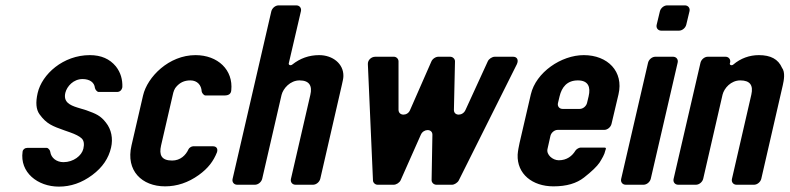

<svg xmlns="http://www.w3.org/2000/svg" viewBox="-20 -687 2936 714"><path d="M216 -84C190 -84 170 -100 167 -122C167 -127 160 -137 154 -137H81C72 -137 65 -131 64 -123C53 -46 120 7 199 7C243 7 284 -7 323 -36C362 -65 384 -99 393 -138C401 -172 394 -206 374 -231C354 -257 337 -264 301 -277L268 -287C239 -296 215 -308 223 -342C229 -366 253 -393 287 -393C313 -393 331 -381 333 -360C334 -354 341 -345 347 -345H415C426 -345 433 -352 435 -363C436 -391 429 -417 411 -440C388 -468 356 -482 314 -482C215 -482 136 -411 120 -341C112 -306 114 -280 127 -262C153 -226 175 -218 220 -202L240 -195C260 -188 276 -180 284 -172C292 -164 294 -151 290 -134C284 -108 253 -84 216 -84Z M594 6C638 6 680 -8 719 -36C754 -61 774 -88 787 -121C791 -134 785 -143 772 -143H698C692 -143 683 -137 681 -132C671 -110 651 -90 620 -90C580 -90 571 -111 579 -146L622 -332C625 -347 629 -358 637 -366C649 -379 664 -388 688 -388C714 -388 729 -370 730 -347C731 -341 738 -332 744 -332H815C829 -332 839 -337 840 -351C848 -427 790 -482 707 -482C608 -482 528 -401 512 -332L469 -146C447 -52 508 6 594 6Z M1167 -482C1129 -482 1096 -470 1067 -447C1061 -442 1052 -445 1054 -452L1099 -645C1102 -657 1094 -667 1082 -667H1016C1004 -667 992 -657 989 -645L845 -22C842 -10 850 0 862 0H928C940 0 952 -10 955 -22L1027 -334C1033 -358 1059 -388 1094 -388C1131 -388 1142 -367 1134 -334L1062 -22C1059 -10 1067 0 1079 0H1144C1156 0 1168 -10 1171 -22L1251 -370C1254 -384 1257 -395 1257 -404C1258 -450 1217 -482 1167 -482Z M1603 0H1661C1670 0 1682 -8 1686 -16L1902 -448C1909 -463 1904 -476 1888 -476H1820C1810 -476 1798 -468 1794 -459L1711 -278C1701 -255 1668 -255 1668 -278L1672 -459C1672 -468 1664 -476 1654 -476H1610C1600 -476 1588 -468 1584 -458L1505 -278C1496 -255 1463 -255 1462 -278V-459C1462 -468 1454 -476 1445 -476H1376C1360 -476 1347 -463 1348 -448L1367 -16C1367 -8 1375 0 1384 0H1444C1454 0 1466 -8 1470 -17L1545 -186C1555 -209 1588 -209 1588 -186L1585 -17C1585 -8 1593 0 1603 0Z M1954 -336 1912 -155C1909 -141 1906 -126 1905 -112C1902 -40 1960 6 2038 6C2087 6 2124 -5 2152 -27C2180 -49 2200 -68 2210 -83C2219 -98 2228 -112 2231 -127L2233 -133C2234 -136 2232 -138 2229 -138H2138C2133 -138 2123 -132 2120 -127C2108 -107 2088 -91 2058 -91C2035 -91 2011 -112 2016 -133L2027 -182C2030 -194 2042 -204 2054 -204H2227C2239 -204 2251 -214 2254 -226L2280 -336C2300 -421 2240 -482 2151 -482C2067 -482 1973 -418 1954 -336ZM2129 -388C2168 -388 2177 -363 2169 -329L2163 -304C2160 -292 2148 -282 2136 -282H2072C2060 -282 2052 -292 2055 -304L2061 -329C2069 -362 2088 -388 2129 -388Z M2307 0H2373C2385 0 2397 -10 2400 -22L2500 -454C2503 -466 2495 -476 2483 -476H2417C2405 -476 2393 -466 2390 -454L2290 -22C2287 -10 2295 0 2307 0ZM2439 -573H2505C2517 -573 2529 -583 2532 -595L2544 -645C2547 -657 2539 -667 2527 -667H2461C2449 -667 2437 -657 2434 -645L2422 -595C2419 -583 2427 -573 2439 -573Z M2888 -435C2874 -467 2846 -482 2802 -482C2767 -482 2734 -470 2707 -447C2701 -442 2693 -445 2694 -451L2695 -454C2698 -466 2690 -476 2678 -476H2612C2600 -476 2588 -466 2585 -454L2485 -22C2482 -10 2490 0 2502 0H2568C2580 0 2592 -10 2595 -22L2667 -335C2673 -359 2698 -388 2733 -388C2769 -388 2782 -370 2774 -335L2702 -22C2699 -10 2707 0 2719 0H2784C2796 0 2808 -10 2811 -22L2891 -370C2895 -388 2901 -418 2888 -435Z"/></svg>

Font: DIN Rundschrift
Style: MittelKursiv
Weight: 400
Version: Version 1.027